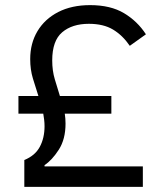

<svg xmlns="http://www.w3.org/2000/svg" viewBox="-20 -730 640 750"><path d="M75 0V-105Q117 -122 135.5 -156.5Q154 -191 154 -237Q154 -250 152.5 -262Q151 -274 149 -286H52V-355H130Q119 -389 108.5 -423.5Q98 -458 98 -499Q98 -561 126.5 -608.5Q155 -656 207.5 -683Q260 -710 332 -710Q412 -710 464.5 -678.5Q517 -647 550 -596L487 -551Q459 -592 421.5 -614.5Q384 -637 327 -637Q262 -637 223 -604Q184 -571 184 -494Q184 -454 194 -420.5Q204 -387 214 -355H415V-286H233Q236 -267 236 -247Q236 -186 209.5 -145Q183 -104 154 -85V-80H538V0Z"/></svg>

Font: Lilex Nerd Font
Style: Regular
Weight: 400
Designer: Mike Abbink, Paul van der Laan, Pieter van Rosmalen, Mikhael Khrustik
Foundry: Mikhael Khrustik
Version: Version 2.400; ttfautohint (v1.8.4.7-5d5b);Nerd Fonts 3.3.0